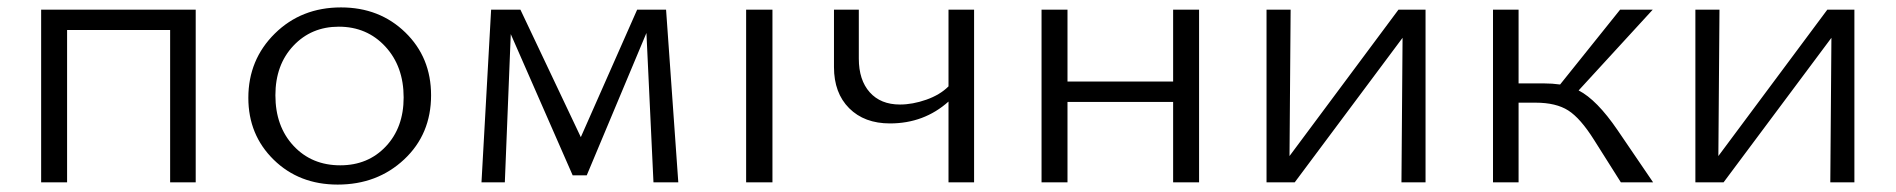

<svg xmlns="http://www.w3.org/2000/svg" viewBox="-20 -492 5114 518"><path d="M508 -466V0H439V-411H161V0H91V-466Z M891 6Q787 6 718.5 -61Q650 -128 650 -228Q650 -331 721.5 -401.5Q793 -472 900 -472Q1004 -472 1073.5 -404.5Q1143 -337 1143 -235Q1143 -130 1070.5 -62Q998 6 891 6ZM898 -46Q973 -46 1021 -97Q1069 -148 1069 -229Q1069 -313 1019.5 -366.5Q970 -420 894 -420Q820 -420 771.5 -368.5Q723 -317 723 -235Q723 -151 772 -98.5Q821 -46 898 -46Z M1810 0H1743L1724 -403L1563 -19H1525L1358 -400L1342 0H1279L1305 -466H1384L1547 -122L1699 -466H1777Z M1993 0V-466H2064V0Z M2539 -466H2608V0H2539V-218Q2473 -159 2381 -159Q2312 -159 2271 -200Q2230 -241 2230 -311V-466H2297V-334Q2297 -276 2326.5 -243Q2356 -210 2408 -210Q2442 -210 2479 -223Q2516 -236 2539 -259Z M3145 -466H3215V0H3145V-217H2860V0H2790V-466H2860V-272H3145Z M3826 -466V0H3761L3764 -390L3473 0H3397V-466H3462L3459 -71L3753 -466Z M4344 -141 4440 0H4353L4281 -114Q4244 -173 4211 -194Q4178 -215 4123 -215H4077V0H4008V-466H4077V-267H4145Q4168 -267 4189 -264L4351 -466H4439L4239 -248Q4288 -223 4344 -141Z M4983 -466V0H4918L4921 -390L4630 0H4554V-466H4619L4616 -71L4910 -466Z"/></svg>

Font: EauTestSC
Style: Regular
Weight: 400
Designer: Christian Thalmann (Catharsis Fonts)
Version: Version 0.001;PS 000.001;hotconv 1.0.88;makeotf.lib2.5.64775